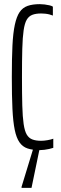

<svg xmlns="http://www.w3.org/2000/svg" viewBox="-20 -716 292 926"><path d="M172 8Q137 8 113 0Q89 -8 74 -29.5Q59 -51 51 -90Q43 -129 40 -191Q37 -253 37 -344Q37 -434 40 -495.5Q43 -557 51.5 -596.5Q60 -636 74.5 -657.5Q89 -679 113 -687.5Q137 -696 172 -696Q183 -696 195 -694.5Q207 -693 218 -690.5Q229 -688 235 -684V-641Q228 -644 218 -646.5Q208 -649 197.5 -650Q187 -651 178 -651Q153 -651 136 -644.5Q119 -638 109 -621Q99 -604 94 -570Q89 -536 87.5 -481Q86 -426 86 -344Q86 -262 87.5 -207Q89 -152 94 -118Q99 -84 109 -67Q119 -50 136 -43.5Q153 -37 178 -37Q193 -37 209.5 -40Q226 -43 237 -47V-3Q228 0 217 2.5Q206 5 194 6.5Q182 8 172 8ZM84 190V185L146 -18H174V-13L132 190Z"/></svg>

Font: Saira UltraCondensed Light
Style: Regular
Weight: 300
Width: 1
Designer: Hector Gatti with collaboration of the Omnibus-Type team
Foundry: Omnibus-Type
Version: Version 1.101